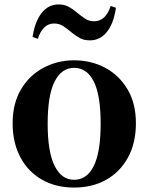

<svg xmlns="http://www.w3.org/2000/svg" viewBox="-20 -829 670 866"><path d="M314 17Q232 17 169.5 -18.5Q107 -54 72 -119.5Q37 -185 37 -273Q37 -362 74.5 -425.5Q112 -489 175.5 -523Q239 -557 314 -557Q391 -557 454 -523.5Q517 -490 555 -426.5Q593 -363 593 -273Q593 -184 557.5 -119Q522 -54 459.5 -18.5Q397 17 314 17ZM314 -18Q372 -18 403 -80.5Q434 -143 434 -271Q434 -400 403 -461.5Q372 -523 314 -523Q258 -523 226.5 -461.5Q195 -400 195 -271Q195 -143 226.5 -80.5Q258 -18 314 -18ZM127 -662Q137 -731 167.5 -770Q198 -809 244 -809Q270 -809 289.5 -798.5Q309 -788 325 -774Q343 -759 362 -746Q381 -733 405 -733Q431 -733 450 -751Q469 -769 479 -802L503 -794Q493 -724 462.5 -685.5Q432 -647 386 -647Q358 -647 339.5 -657.5Q321 -668 305 -681Q286 -697 267 -710Q248 -723 224 -723Q198 -723 179.5 -705Q161 -687 151 -654Z"/></svg>

Font: Noto Serif KR ExtraLight ExtraBold
Style: Regular
Weight: 800
Version: Version 2.003-H1;hotconv 1.1.1;makeotfexe 2.6.0